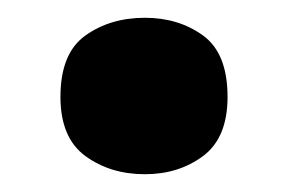

<svg xmlns="http://www.w3.org/2000/svg" viewBox="-20 -184 325 216"><path d="M48 -75Q48 -124 76 -144Q104 -164 143 -164Q181 -164 208.5 -144Q236 -124 236 -75Q236 -29 208.5 -8.5Q181 12 143 12Q104 12 76 -8.5Q48 -29 48 -75Z"/></svg>

Font: Noto Sans Meetei Mayek ExtraBold
Style: Regular
Weight: 800
Designer: Monotype Design Team and Neelakash Kshetrimayum
Foundry: Monotype Imaging Inc.
Version: Version 2.002; ttfautohint (v1.8.4.7-5d5b)